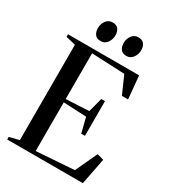

<svg xmlns="http://www.w3.org/2000/svg" viewBox="-222 -1058 1051 1174"><g transform="rotate(30 303.5 -471.0)"><path d="M88.5 -35.5V-708.5L20 -725V-743H522L537 -581.5H493.5L439 -705.5L205.5 -716V-393L367.5 -401.5L394 -502H420V-257H394L367.5 -362L205.5 -369.5V-26L471.5 -44.5L543.5 -199L590 -186L553.5 0H19.5V-18ZM212.5 -806.5Q184.5 -806.5 171.8 -823.8Q159 -841 159 -868Q159 -898 176 -920.2Q193 -942.5 220 -942.5H221Q249.5 -942.5 262 -925.2Q274.5 -908 274.5 -881Q274.5 -852.5 257.8 -829.5Q241 -806.5 213.5 -806.5ZM394 -806.5Q366.5 -806.5 353.8 -823.8Q341 -841 341 -868Q341 -898 358 -920.2Q375 -942.5 402 -942.5H403Q431 -942.5 443.8 -925.2Q456.5 -908 456.5 -881Q456.5 -852.5 439.5 -829.5Q422.5 -806.5 395 -806.5Z"/></g></svg>

Font: Merriweather 144pt Medium
Style: Regular
Weight: 500
Version: Version 2.100